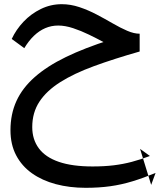

<svg xmlns="http://www.w3.org/2000/svg" viewBox="-20 -441 763 917"><path d="M389 456Q312 456 246.5 438.5Q181 421 132.5 386.5Q84 352 57 300.5Q30 249 30 181Q30 104 58.5 41.5Q87 -21 146 -73Q205 -125 294.5 -168.5Q384 -212 507 -251L584 -195Q568 -195 540 -207.5Q512 -220 477.5 -238.5Q443 -257 405 -275.5Q367 -294 329 -306.5Q291 -319 258 -319Q225 -319 196 -306.5Q167 -294 142 -270Q117 -246 96 -211L36 -255Q57 -300 92.5 -337.5Q128 -375 175 -398Q222 -421 275 -421Q317 -421 359 -407Q401 -393 441 -372Q481 -351 518 -329.5Q555 -308 587.5 -294Q620 -280 647 -280V-195Q524 -160 428.5 -125Q333 -90 267.5 -48.5Q202 -7 168 45Q134 97 134 166Q134 225 165.5 267.5Q197 310 261 332Q325 354 422 354Q478 354 523 348.5Q568 343 609.5 332Q651 321 696 304L649 270L702 442L723 385Q665 409 612.5 425Q560 441 506.5 448.5Q453 456 389 456Z"/></svg>

Font: Lexend Medium
Style: Regular
Weight: 500
Designer: Bonnie Shaver-Troup, Thomas Jockin
Foundry: Lexend
Version: Version 1.005